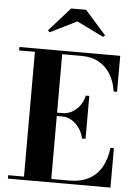

<svg xmlns="http://www.w3.org/2000/svg" viewBox="-64 -1042 772 1090"><g transform="rotate(5 322.0 -497.0)"><path d="M23 0V-19.5H113V-730.5H23V-750H597.5V-545H578Q570.5 -598.5 545.8 -640.5Q521 -682.5 479.5 -706.5Q438 -730.5 379.5 -730.5H268.5V-19.5H369Q437.5 -19.5 483.2 -44.5Q529 -69.5 554.8 -115.5Q580.5 -161.5 588 -225H607.5V0ZM422.5 -263.5Q415 -297 396.8 -322.8Q378.5 -348.5 353 -363.5Q327.5 -378.5 299 -378.5H243V-397.5H299Q327.5 -397.5 353 -411.2Q378.5 -425 396.8 -449.8Q415 -474.5 422.5 -508H442.5V-263.5ZM186.5 -848.5 176.5 -858.5 296.5 -993.5H381.5L501.5 -858.5L491.5 -848.5L338.5 -923.5Z"/></g></svg>

Font: Bodoni Moda
Style: Bold
Weight: 700
Designer: Owen Earl
Foundry: indestructible type
Version: Version 2.005